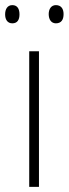

<svg xmlns="http://www.w3.org/2000/svg" viewBox="-32 -729 268 749"><path d="M-12 -673C-12 -653 -3 -638 16 -638C36 -638 44 -652 44 -673C44 -694 36 -709 16 -709C-3 -709 -12 -693 -12 -673ZM158 -674C158 -653 168 -638 186 -638C207 -638 216 -652 216 -674C216 -694 207 -709 186 -709C168 -709 158 -694 158 -674ZM120 0V-529H82V0Z"/></svg>

Font: Noto Sans SemiCondensed ExtraLight
Style: Regular
Weight: 200
Width: 4
Designer: Monotype Design Team
Foundry: Monotype Imaging Inc.
Version: Version 2.013